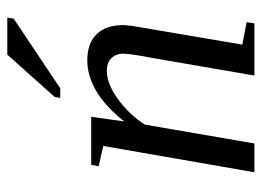

<svg xmlns="http://www.w3.org/2000/svg" viewBox="-118 -618 735 540"><g transform="rotate(-90 250.0 -347.5)"><path d="M369 -365H370Q370 -388 358 -401Q346 -415 321 -415Q285 -415 242 -384Q198 -352 170 -308L117 0H36L110 -425L53 -438L57 -459H192L179 -366Q220 -418 263 -444Q307 -470 350 -470Q400 -470 425 -443Q450 -417 450 -367Q450 -364 448 -346Q447 -341 395 -34L458 -22L455 0H308L357 -284Q369 -346 369 -365ZM245 -546 248 -562 367 -695H471L468 -677L272 -546Z"/></g></svg>

Font: Libra Serif Modern
Style: Italic
Weight: 400
Italic angle: -12°
Designer: Stefan Peev, Context Ltd
Foundry: Stefan Peev, Context Ltd
Version: Version 1.000